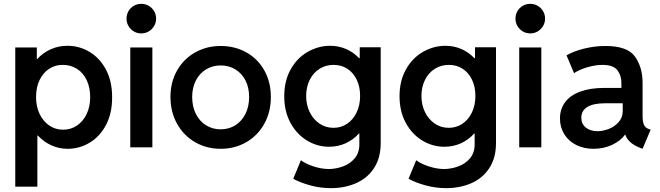

<svg xmlns="http://www.w3.org/2000/svg" viewBox="-20 -768 3443 1001"><path d="M59.6 -520.5H171.9V-460H173.8Q204.1 -493.2 244.6 -511.2Q285.2 -529.3 332 -529.3Q394 -529.3 447.5 -497.1Q501 -464.8 533 -404.1Q564.9 -343.3 564.5 -260.7Q564.9 -178.2 533 -117.2Q501 -56.2 447.5 -24.2Q394 7.8 333 7.8Q287.6 7.8 247.8 -10.3Q208 -28.3 177.2 -61.5H174.8V205.1H59.6ZM450.2 -261.7Q450.2 -311.5 432.1 -349.9Q414.1 -388.2 381.6 -408.9Q349.1 -429.7 307.6 -429.7Q268.6 -430.2 236.8 -409.7Q205.1 -389.2 186.5 -351.1Q168 -313 168 -261.7Q168 -212.9 186.3 -174.3Q204.6 -135.7 236.6 -113.8Q268.6 -91.8 308.6 -91.8Q349.6 -91.8 381.8 -113.8Q414.1 -135.7 432.1 -174.3Q450.2 -212.9 450.2 -261.7Z M659.2 -520.5H774.4V0H659.2ZM639.6 -670.9Q639.6 -692.4 649.9 -710Q660.2 -727.5 677.7 -737.8Q695.3 -748 716.8 -748Q737.8 -748 755.4 -737.8Q772.9 -727.5 783.4 -710Q793.9 -692.4 793.9 -670.9Q793.9 -649.9 783.4 -632.3Q772.9 -614.7 755.4 -604.2Q737.8 -593.8 716.8 -593.8Q695.3 -593.8 677.7 -604.2Q660.2 -614.7 649.9 -632.3Q639.6 -649.9 639.6 -670.9Z M868.7 -262.7Q868.7 -339.8 903.1 -400.4Q937.5 -460.9 997.3 -494.6Q1057.1 -528.3 1130.4 -528.3Q1204.6 -528.3 1264.4 -494.9Q1324.2 -461.4 1358.2 -400.6Q1392.1 -339.8 1392.1 -262.7Q1392.1 -184.1 1357.9 -122.6Q1323.7 -61 1263.9 -26.6Q1204.1 7.8 1130.4 7.8Q1057.1 7.8 997.3 -26.6Q937.5 -61 903.1 -122.8Q868.7 -184.6 868.7 -262.7ZM1278.8 -262.7Q1278.8 -311 1260 -348.1Q1241.2 -385.3 1207.5 -406Q1173.8 -426.8 1130.4 -426.8Q1087.9 -426.8 1054.2 -406.2Q1020.5 -385.7 1001.2 -348.4Q981.9 -311 981.9 -262.7Q981.9 -212.9 1001 -174.6Q1020 -136.2 1054 -115Q1087.9 -93.8 1130.4 -93.8Q1173.3 -93.8 1207 -115Q1240.7 -136.2 1259.8 -174.6Q1278.8 -212.9 1278.8 -262.7Z M1508.8 164.1 1548.8 67.4Q1572.3 85.4 1613.3 99.1Q1654.3 112.8 1694.3 113.3Q1731.4 112.8 1768.1 99.6Q1804.7 86.4 1829.1 57.6Q1853.5 28.8 1853.5 -15.6V-72.3H1851.6Q1821.3 -38.6 1781.5 -20.8Q1741.7 -2.9 1695.3 -2.9Q1634.3 -2.9 1580.8 -35.2Q1527.3 -67.4 1494.6 -127.2Q1461.9 -187 1461.9 -266.6Q1461.9 -346.2 1495.1 -405.8Q1528.3 -465.3 1583.3 -497.1Q1638.2 -528.8 1700.2 -529.3Q1745.6 -529.3 1784.2 -512.5Q1822.8 -495.6 1852.1 -464.8H1855.5V-521.5H1964.8V-22.5Q1964.8 55.2 1930.2 108.2Q1895.5 161.1 1836.4 187Q1777.3 212.9 1705.1 212.9Q1648.9 212.9 1596.4 198.2Q1543.9 183.6 1508.8 164.1ZM1857.4 -267.6Q1857.4 -315.9 1839.6 -352.8Q1821.8 -389.6 1790.5 -409.7Q1759.3 -429.7 1719.7 -429.7Q1678.2 -429.7 1645.8 -409.2Q1613.3 -388.7 1594.7 -351.6Q1576.2 -314.5 1576.2 -267.6Q1576.2 -221.2 1594.7 -183.3Q1613.3 -145.5 1645.8 -123.5Q1678.2 -101.6 1718.8 -101.6Q1758.3 -101.6 1790 -123Q1821.8 -144.5 1839.6 -182.4Q1857.4 -220.2 1857.4 -267.6Z M2109.9 164.1 2149.9 67.4Q2173.3 85.4 2214.4 99.1Q2255.4 112.8 2295.4 113.3Q2332.5 112.8 2369.1 99.6Q2405.8 86.4 2430.2 57.6Q2454.6 28.8 2454.6 -15.6V-72.3H2452.6Q2422.4 -38.6 2382.6 -20.8Q2342.8 -2.9 2296.4 -2.9Q2235.4 -2.9 2181.9 -35.2Q2128.4 -67.4 2095.7 -127.2Q2063 -187 2063 -266.6Q2063 -346.2 2096.2 -405.8Q2129.4 -465.3 2184.3 -497.1Q2239.3 -528.8 2301.3 -529.3Q2346.7 -529.3 2385.3 -512.5Q2423.8 -495.6 2453.1 -464.8H2456.5V-521.5H2565.9V-22.5Q2565.9 55.2 2531.2 108.2Q2496.6 161.1 2437.5 187Q2378.4 212.9 2306.2 212.9Q2250 212.9 2197.5 198.2Q2145 183.6 2109.9 164.1ZM2458.5 -267.6Q2458.5 -315.9 2440.7 -352.8Q2422.9 -389.6 2391.6 -409.7Q2360.4 -429.7 2320.8 -429.7Q2279.3 -429.7 2246.8 -409.2Q2214.4 -388.7 2195.8 -351.6Q2177.2 -314.5 2177.2 -267.6Q2177.2 -221.2 2195.8 -183.3Q2214.4 -145.5 2246.8 -123.5Q2279.3 -101.6 2319.8 -101.6Q2359.4 -101.6 2391.1 -123Q2422.9 -144.5 2440.7 -182.4Q2458.5 -220.2 2458.5 -267.6Z M2687 -520.5H2802.2V0H2687ZM2667.5 -670.9Q2667.5 -692.4 2677.7 -710Q2688 -727.5 2705.6 -737.8Q2723.1 -748 2744.6 -748Q2765.6 -748 2783.2 -737.8Q2800.8 -727.5 2811.3 -710Q2821.8 -692.4 2821.8 -670.9Q2821.8 -649.9 2811.3 -632.3Q2800.8 -614.7 2783.2 -604.2Q2765.6 -593.8 2744.6 -593.8Q2723.1 -593.8 2705.6 -604.2Q2688 -614.7 2677.7 -632.3Q2667.5 -649.9 2667.5 -670.9Z M2899.4 -150.4Q2899.4 -198.7 2926 -234.9Q2952.6 -271 3004.6 -290.3Q3056.6 -309.6 3129.9 -309.6H3219.7V-334Q3220.2 -373.5 3199 -401.6Q3177.7 -429.7 3121.1 -429.7Q3085 -429.7 3042.7 -417.5Q3000.5 -405.3 2972.7 -386.7L2933.6 -479.5Q2969.2 -500.5 3024.7 -514.4Q3080.1 -528.3 3136.7 -528.3Q3251 -528.3 3290.5 -472.9Q3330.1 -417.5 3330.1 -335.9V-166Q3330.1 -134.3 3336.9 -118.2Q3343.8 -102.1 3361.3 -95.7L3372.1 -91.8L3330.1 7.8L3315.4 2Q3284.2 -10.3 3265.1 -28.1Q3246.1 -45.9 3239.7 -66.4H3238.8Q3216.3 -34.2 3171.9 -13.2Q3127.4 7.8 3074.2 7.8Q3023.9 7.8 2984.1 -12.2Q2944.3 -32.2 2921.9 -68.4Q2899.4 -104.5 2899.4 -150.4ZM3095.7 -84Q3123 -84 3153.6 -95.7Q3184.1 -107.4 3205.3 -131.3Q3226.6 -155.3 3226.6 -189.5V-229.5H3132.8Q3074.2 -229.5 3042.5 -210.4Q3010.7 -191.4 3010.7 -154.3Q3010.7 -121.6 3034.4 -102.8Q3058.1 -84 3095.7 -84Z"/></svg>

Font: Reddit Sans Vanilla SemiBold
Style: Regular
Weight: 600
Designer: Stephen Hutchings
Foundry: Reddit
Version: Version 1.013